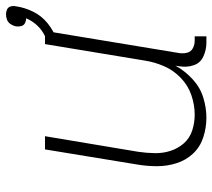

<svg xmlns="http://www.w3.org/2000/svg" viewBox="-54 -646 708 640"><g transform="rotate(-90 300.0 -326.0)"><path d="M228 8Q261 8 295 -2.5Q329 -13 356.5 -38.5Q384 -64 401 -95L399 -82Q395 -57 402.5 -34.5Q410 -12 432 -2Q454 8 478 8H499V-31H485Q471 -31 459.5 -37Q448 -43 444.5 -55.5Q441 -68 443 -82L517 -530H473L418 -197Q413 -165 399.5 -133.5Q386 -102 360.5 -77.5Q335 -53 302.5 -42Q270 -31 238 -31Q238 -31 238 -31Q238 -31 238 -31Q210 -31 184.5 -39.5Q159 -48 142 -67.5Q125 -87 117 -112Q109 -137 109.5 -164.5Q110 -192 114 -219L166 -530H122L72 -225Q66 -191 66 -157Q66 -123 76 -91.5Q86 -60 108 -36.5Q130 -13 162 -2.5Q194 8 228 8ZM488 -491Q517 -501 542 -521Q567 -541 581 -569.5Q595 -598 599 -627Q601 -636 598.5 -644.5Q596 -653 588.5 -656.5Q581 -660 572 -660Q563 -660 554 -656.5Q545 -653 539.5 -644.5Q534 -636 532 -627Q531 -618 533 -609.5Q535 -601 542.5 -597Q550 -593 559 -593Q552 -576 539.5 -561Q527 -546 510.5 -536Q494 -526 477 -520Z"/></g></svg>

Font: Iosevka Sparkle Extralight
Style: Italic
Weight: 200
Italic angle: -9°
Designer: Belleve Invis
Foundry: Belleve Invis
Version: Version 4.5.0; ttfautohint (v1.8.3)